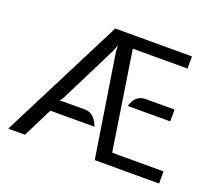

<svg xmlns="http://www.w3.org/2000/svg" viewBox="-121 -897 1216 1068"><g transform="rotate(20 487.5 -363.5)"><path d="M21 0 390 -727H844V-655H520L610 -72H914V0H533L438 -605L436 -645L421 -605L251 -265L237 -244L255 -246H383Q407 -246 423.2 -236Q439.5 -226 450.2 -209.5Q461 -193 468 -174H207L120 0ZM602 -346Q608 -365 618 -381Q628 -397 644 -406.5Q660 -416 684 -416H854V-346Z"/></g></svg>

Font: Expletus Sans
Style: Regular
Weight: 400
Designer: Jasper de Waard
Foundry: Designtown
Version: Version 7.500